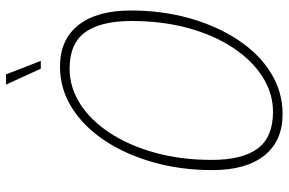

<svg xmlns="http://www.w3.org/2000/svg" viewBox="-181 -765 962 640"><g transform="rotate(-90 300.0 -445.0)"><path d="M240 16Q150 16 101.5 -45Q53 -106 53 -218Q53 -323 79 -415Q105 -507 151.5 -577Q198 -647 261 -686.5Q324 -726 398 -726Q488 -726 536.5 -664.5Q585 -603 585 -490Q585 -385 559 -293.5Q533 -202 486.5 -132Q440 -62 377 -23Q314 16 240 16ZM247 -16Q309 -16 364 -51Q419 -86 461 -149.5Q503 -213 526.5 -299Q550 -385 550 -488Q550 -590 512.5 -642Q475 -694 391 -694Q329 -694 274 -659Q219 -624 177 -560Q135 -496 111 -409.5Q87 -323 87 -220Q87 -118 125 -67Q163 -16 247 -16ZM391 -790 338 -906H372L417 -790Z"/></g></svg>

Font: Geist Mono Thin
Style: Italic
Weight: 100
Italic angle: -12°
Monospace: yes
Designer: Basement.studio, Andrés Briganti, Mateo Zaragoza
Foundry: Basement.studio, Vercel, Andrés Briganti, Guido Ferreyra, Mateo Zaragoza
Version: Version 1.500; ttfautohint (v1.8.4.7-5d5b)